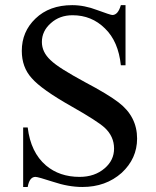

<svg xmlns="http://www.w3.org/2000/svg" viewBox="-20 -725 619 761"><path d="M71.8 16.1V-219.7H89.8Q101.6 -121.1 162.1 -69.3Q215.8 -23.9 295.4 -23.9Q355.5 -23.9 395 -58.1Q432.1 -89.8 432.1 -136.2Q432.1 -184.6 394.5 -219.2Q365.2 -245.6 266.1 -301.8Q144 -370.6 105.5 -415.5Q66.4 -458.5 66.4 -523.4Q66.4 -599.6 120.6 -651.4Q175.8 -704.6 266.1 -704.6Q314.5 -704.6 365.2 -685.1Q418.5 -665.5 425.3 -665.5Q447.8 -665.5 459 -704.6H477.5V-466.3H459Q449.2 -561 396 -612.3Q343.3 -664.6 267.6 -664.6Q216.3 -664.6 181.6 -633.3Q146 -602.1 146 -558.6Q146 -518.6 180.2 -486.8Q197.3 -470.2 231.4 -448.7Q265.6 -427.2 316.9 -399.4Q363.3 -375 396.2 -355Q429.2 -335 449.7 -319.3Q523.4 -263.2 523.4 -175.8Q523.4 -96.7 462.4 -40Q399.4 16.1 306.6 16.1Q251.5 16.1 190.4 -4.4Q130.4 -23.9 120.6 -23.9Q96.7 -23.9 89.8 16.1Z"/></svg>

Font: Nuosu SIL
Style: Regular
Weight: 400
Designer: Peter Constable, Alex Kotlar, Peter Martin
Foundry: SIL International
Version: Version 2.300